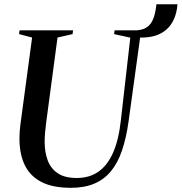

<svg xmlns="http://www.w3.org/2000/svg" viewBox="-20 -888 868 918"><path d="M319 10Q232 10 178 -18Q124 -46 98.5 -98.5Q73 -151 73 -225.5Q73 -242.5 74.2 -260Q75.5 -277.5 78 -296L133.5 -708.5L71 -725L73.5 -743H329.5L327 -725L255 -708.5L200.5 -300Q197.5 -276.5 195.5 -253.5Q193.5 -230.5 193.5 -209.5Q193.5 -161 207.8 -122Q222 -83 255.5 -60Q289 -37 347 -37Q406 -37 449 -66Q492 -95 519.8 -156.2Q547.5 -217.5 558 -314L603 -708L525.5 -725L528 -743H635Q668.5 -746 687 -761.2Q705.5 -776.5 714.8 -803.5Q724 -830.5 728 -867.5H828.5Q825.5 -828 812.2 -797.8Q799 -767.5 776.2 -747.2Q753.5 -727 721.8 -717.2Q690 -707.5 650 -708.5L594.5 -306Q583.5 -227.5 563.2 -168.2Q543 -109 510.5 -69.5Q478 -30 430.8 -10Q383.5 10 319 10Z"/></svg>

Font: Merriweather 144pt Medium
Style: Italic
Weight: 500
Italic angle: -7.8°
Version: Version 2.101